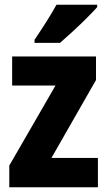

<svg xmlns="http://www.w3.org/2000/svg" viewBox="-20 -786 451 806"><path d="M391 0H19V-91L213 -427H31V-549H383V-450L196 -123H391ZM388 -756Q372 -738 344.5 -710.5Q317 -683 286.5 -655Q256 -627 232 -606H125V-619Q150 -656 174.5 -694.5Q199 -733 217 -766H388Z"/></svg>

Font: Noto Sans Telugu Condensed ExtraBold
Style: Regular
Weight: 800
Width: 3
Designer: Jelle Bosma - Monotype Design Team
Foundry: Monotype Imaging Inc.
Version: Version 2.005; ttfautohint (v1.8.4.7-5d5b)